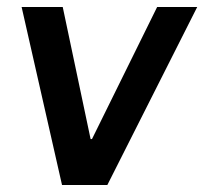

<svg xmlns="http://www.w3.org/2000/svg" viewBox="-20 -531 586 551"><path d="M158 0 42 -511H160L240 -132H244L431 -511H546L288 0Z"/></svg>

Font: Chivo Medium
Style: Italic
Weight: 500
Italic angle: -8.05°
Designer: Hector Gatti
Foundry: Omnibus-Type
Version: Version 2.002